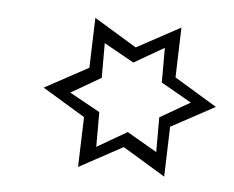

<svg xmlns="http://www.w3.org/2000/svg" viewBox="-33 -710 433 355"><g transform="rotate(5 183.5 -532.5)"><path d="M264.6 -435.5V-500L320.3 -532.2L263.7 -564.5V-628.9L208 -596.7L152.3 -627.9V-563.5L96.7 -531.2L153.3 -500V-435.5L209 -467.8ZM283.2 -391.6 204.1 -439.5 123 -395.5 126 -488.3 46.9 -536.1 127.9 -580.1 130.9 -672.9 210 -625 291 -668.9 288.1 -576.2 367.2 -528.3 286.1 -484.4Z"/></g></svg>

Font: Dehalvi Khush Khat
Style: Regular
Weight: 400
Version: Version 002.500